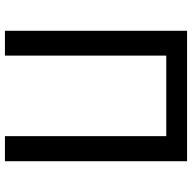

<svg xmlns="http://www.w3.org/2000/svg" viewBox="-20 -738 759 758"><g transform="rotate(90 359.0 -359.5)"><path d="M102 -719H617V0H518V-637H200V0H102Z"/></g></svg>

Font: Nebula Sans Medium
Style: Regular
Weight: 500
Designer: Paul D. Hunt for Adobe (as Source Sans)
Foundry: Nebula Entertainment & Broadcasting LLC
Version: Version 1.010